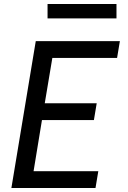

<svg xmlns="http://www.w3.org/2000/svg" viewBox="-20 -941 640 961"><path d="M37 0 159 -735H580L566 -651H242L204 -424H464L450 -340H190L148 -84H472L458 0ZM218 -849V-921H563V-849Z"/></svg>

Font: Iosevka SS04 Md Ex Obl
Style: Regular
Weight: 500
Width: 7
Italic angle: -9°
Monospace: yes
Designer: Belleve Invis
Foundry: Belleve Invis
Version: Version 19.0.0; ttfautohint (v1.8.4)